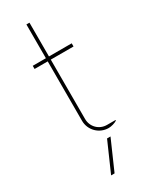

<svg xmlns="http://www.w3.org/2000/svg" viewBox="-201 -611 663 846"><g transform="rotate(-30 131.0 -187.5)"><path d="M233.4 -380.9V-397H117.7V-568.8H102.1V-397H35.2V-380.9H102.1V-78.6C102.1 -30.8 140.6 7.8 188.5 7.8C201.7 7.8 221.7 2.4 231.9 -4.9V-7.8H188.5C148.4 -7.8 117.7 -39.1 117.7 -78.6V-380.9ZM92.8 193.8H110.4L176.3 43.9H158.7Z"/></g></svg>

Font: Now Thin
Style: Regular
Weight: 100
Designer: Alfredo Marco Pradil
Foundry: Alfredo Marco Pradil
Version: Version 1.200;hotconv 1.0.109;makeotfexe 2.5.65596